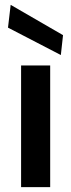

<svg xmlns="http://www.w3.org/2000/svg" viewBox="-20 -772 294 792"><path d="M67 0V-502H187V0ZM231 -545 13 -658 24 -752 240 -627Z"/></svg>

Font: DM Sans 16pt SemiBold
Style: Regular
Weight: 600
Version: Version 4.004;gftools[0.9.30]